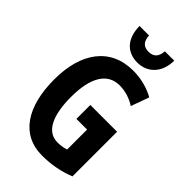

<svg xmlns="http://www.w3.org/2000/svg" viewBox="-279 -1029 1131 1131"><g transform="rotate(45 287.0 -463.0)"><path d="M465 -936H387C384 -886 360 -866 320 -866C279 -866 258 -888 255 -936H176C177 -829 235 -774 319 -774C403 -774 465 -836 465 -936ZM300 -402V-286H389V-120C368 -113 344 -109 319 -109C228 -109 186 -205 186 -355C186 -517 239 -606 341 -606C388 -606 432 -592 473 -566L514 -679C466 -706 405 -724 336 -724C147 -724 43 -582 43 -359C43 -133 134 10 310 10C384 10 455 -3 523 -30V-402Z"/></g></svg>

Font: Noto Sans Thai Looped ExtraCondensed
Style: Bold
Weight: 700
Width: 2
Designer: Sasikarn Vongin, Ben Mitchell
Foundry: The Fontpad Ltd
Version: Version 1.001